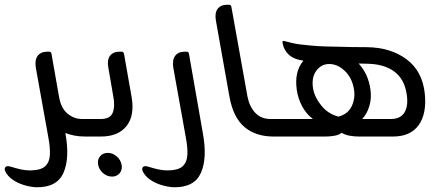

<svg xmlns="http://www.w3.org/2000/svg" viewBox="-25 -576 1854 810"><path d="M383 -74 395 0H335Q310 0 289 -4Q268 -8 251 -15V-13Q270 92 242.5 153.5Q215 215 129 214Q103 213 75.5 204.5Q48 196 27 181Q6 166 -3 146Q-7 137 -3.5 131Q0 125 9 125Q13 125 16.5 126Q20 127 23 128Q46 135 64.5 139Q83 143 104 143Q148 142 166 125Q184 108 185.5 77Q187 46 179 4L126 -291Q121 -323 134 -340.5Q147 -358 175 -358H181Q191 -358 192 -350L224 -168Q232 -120 259.5 -97Q287 -74 321 -74Z M400 0H375L362 -74H400Q440 -74 450.5 -100.5Q461 -127 453 -169L432 -291Q426 -323 439 -340.5Q452 -358 480 -358H488Q495 -358 498 -350L530 -168Q544 -89 509 -44.5Q474 0 400 0ZM430 69Q450 69 467 83.5Q484 98 488 119Q492 140 480 154.5Q468 169 448 169Q427 169 410 154.5Q393 140 389 119Q385 98 397 83.5Q409 69 430 69Z M759 4 706 -291Q701 -323 714 -340.5Q727 -358 755 -358H761Q771 -358 772 -350L831 -13Q850 92 822.5 153.5Q795 215 709 214Q683 213 655.5 204.5Q628 196 607 181Q586 166 577 146Q573 137 576.5 131Q580 125 589 125Q593 125 596.5 126Q600 127 603 128Q626 135 644.5 139Q663 143 684 143Q728 142 746 125Q764 108 765.5 77Q767 46 759 4Z M1190 0H1129Q1054 0 1006.5 -40Q959 -80 943 -168L886 -488Q880 -521 893 -538.5Q906 -556 934 -556H941Q949 -556 951 -548L1019 -169Q1027 -127 1051.5 -100.5Q1076 -74 1116 -74H1177Z M1767 -182Q1776 -97 1741.5 -48.5Q1707 0 1633 0H1489Q1470 0 1450 -3.5Q1430 -7 1416 -16Q1406 -7 1387 -3.5Q1368 0 1348 0H1165L1152 -74H1295Q1267 -95 1249.5 -128Q1232 -161 1227 -197Q1216 -274 1255 -320Q1217 -325 1195.5 -343.5Q1174 -362 1168 -390L1167 -396Q1166 -398 1167.5 -401.5Q1169 -405 1178 -402Q1190 -399 1206 -395Q1222 -391 1238 -389Q1254 -387 1284.5 -384Q1315 -381 1349 -380Q1368 -380 1397.5 -379Q1427 -378 1460 -377.5Q1493 -377 1522 -377Q1623 -376 1690 -326Q1757 -276 1767 -182ZM1503 -74H1624Q1666 -74 1682.5 -103.5Q1699 -133 1690 -183Q1680 -243 1638.5 -274Q1597 -305 1529 -307Q1519 -307 1509 -307.5Q1499 -308 1488 -308Q1529 -264 1538 -197Q1543 -161 1533 -128Q1523 -95 1503 -74ZM1364 -306Q1330 -306 1309 -277Q1288 -248 1296 -201Q1303 -164 1331.5 -129.5Q1360 -95 1403 -84Q1444 -95 1459.5 -129.5Q1475 -164 1468 -201Q1460 -248 1429.5 -277Q1399 -306 1364 -306Z"/></svg>

Font: Zain
Style: Italic
Weight: 400
Italic angle: -10°
Designer: Zain,Boutros
Foundry: Mobile Telecommunications Company (Zain), 2024
Version: Version 1.51; ttfautohint (v1.8.4)